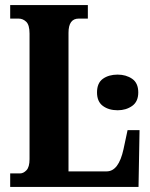

<svg xmlns="http://www.w3.org/2000/svg" viewBox="-20 -734 591 754"><path d="M20 0H524L528 -223H481L465 -148Q446 -61 399 -61H249V-605Q249 -661 289 -661H325V-714H20V-661H53Q70 -661 83 -648.5Q96 -636 96 -602V-109Q96 -78 84 -65.5Q72 -53 59 -53H20ZM442 -301Q475 -301 499 -318Q523 -335 523 -371Q523 -408 499 -424.5Q475 -441 442 -441Q407 -441 384 -424.5Q361 -408 361 -371Q361 -335 384 -318Q407 -301 442 -301Z"/></svg>

Font: Noto Serif ExtraCondensed Extra
Style: Regular
Weight: 800
Width: 3
Designer: Monotype Design Team
Foundry: Monotype Imaging Inc.
Version: Version 1.002